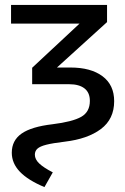

<svg xmlns="http://www.w3.org/2000/svg" viewBox="-20 -547 510 782"><path d="M28 75Q28 25 68 -3Q108 -31 194 -41Q275 -51 310.5 -71Q346 -91 346 -136Q346 -170 324 -187Q302 -204 262 -204H111V-271L304 -451H25V-527H416V-457L212 -272H267Q350 -272 397.5 -236.5Q445 -201 445 -135Q445 -62 391 -21.5Q337 19 244 30Q194 36 168.5 42.5Q143 49 132.5 58.5Q122 68 122 83Q122 102 140 119Q158 136 195 155L161 215Q94 187 61 152.5Q28 118 28 75Z"/></svg>

Font: Fira Sans
Style: Regular
Weight: 400
Designer: bBox Type GmbH & Carrois Corporate GbR & Edenspiekermann AG
Foundry: bBox Type GmbH & Carrois Corporate GbR & Edenspiekermann AG
Version: Version 4.301